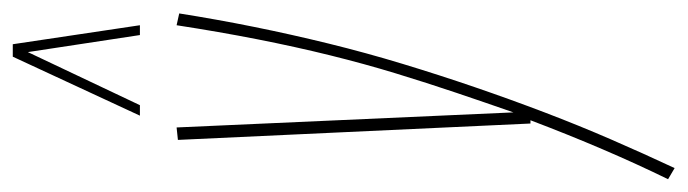

<svg xmlns="http://www.w3.org/2000/svg" viewBox="-412 -432 1050 293"><g transform="rotate(-90 112.5 -285.0)"><path d="M221 -540 239 -536Q230 -479 218.5 -422Q207 -365 193 -308Q179 -251 162 -195Q145 -139 126.5 -85Q108 -31 88 21.5Q68 74 46.5 123.5Q25 173 3 220L-14 210Q9 163 31.5 110.5Q54 58 76 0H71L46 -538L65 -540L88 -26Q103 -69 118 -113.5Q133 -158 147.5 -205.5Q162 -253 175 -305.5Q188 -358 199.5 -416.5Q211 -475 221 -540ZM83 -596 173 -790H192L221 -596H206L180 -767L99 -596Z"/></g></svg>

Font: Georama ExtraCondensed Thin
Style: Italic
Weight: 100
Width: 2
Italic angle: -9°
Designer: Jean-Baptiste Levee
Foundry: Production Type
Version: Version 1.001